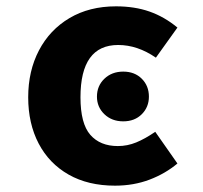

<svg xmlns="http://www.w3.org/2000/svg" viewBox="-20 -569 640 606"><path d="M470 -153 540 -53Q502 -21 452 -2Q402 17 343 17Q258 17 196.5 -18Q135 -53 102 -116Q69 -179 69 -262Q69 -345 103 -410Q137 -475 199.5 -512Q262 -549 346 -549Q405 -549 452 -532.5Q499 -516 540 -482L472 -387Q414 -427 353 -427Q234 -427 234 -262Q234 -179 265 -143.5Q296 -108 352 -108Q382 -108 410 -119.5Q438 -131 470 -153ZM450 -264Q450 -231 427.5 -208.5Q405 -186 369 -186Q333 -186 309.5 -208.5Q286 -231 286 -264Q286 -298 309.5 -320.5Q333 -343 369 -343Q405 -343 427.5 -320.5Q450 -298 450 -264Z"/></svg>

Font: Fira Mono
Style: Bold
Weight: 700
Monospace: yes
Designer: Carrois Corporate & Edenspiekermann AG
Foundry: Carrois Corporate GbR & Edenspiekermann AG
Version: Version 3.206